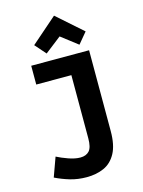

<svg xmlns="http://www.w3.org/2000/svg" viewBox="-140 -855 839 1125"><g transform="rotate(-15 280.0 -292.0)"><path d="M243 190Q190 190 144 176.5Q98 163 55 142L97 26Q126 41 165.5 55Q205 69 237 69Q272 69 291 48Q310 27 310 -28V-411H97V-525H448V-35Q448 50 421 99.5Q394 149 348 169.5Q302 190 243 190ZM203 -571 145 -637 302 -774 457 -637 402 -571 302 -648Z"/></g></svg>

Font: Ubuntu Sans Mono
Style: Bold
Weight: 700
Monospace: yes
Designer: Dalton Maag Ltd
Foundry: Dalton Maag Ltd
Version: Version 1.006